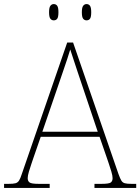

<svg xmlns="http://www.w3.org/2000/svg" viewBox="-24 -923 689 943"><path d="M-4 0V-20H18Q41 -20 52 -23Q63 -26 69.5 -36Q76 -46 83 -68L306 -714H335L558 -68Q566 -46 572 -36Q578 -26 589 -23Q600 -20 623 -20H645V0H440V-20H474Q512 -20 520.5 -27Q529 -34 529 -48Q529 -60 523 -80Q517 -100 510.5 -119Q504 -138 501 -147L465 -251H176L140 -147Q137 -138 130.5 -119Q124 -100 118 -80Q112 -60 112 -48Q112 -34 121 -27Q130 -20 167 -20H220V0ZM184 -276H456L379 -505Q370 -532 359 -564.5Q348 -597 338 -628Q328 -659 321 -680Q317 -665 306.5 -634Q296 -603 285 -570.5Q274 -538 266 -515ZM401 -823Q391 -823 384.5 -831Q378 -839 378 -863Q378 -886 384.5 -894.5Q391 -903 401 -903Q412 -903 418 -894.5Q424 -886 424 -863Q424 -839 418 -831Q412 -823 401 -823ZM240 -823Q230 -823 223.5 -831Q217 -839 217 -863Q217 -886 223.5 -894.5Q230 -903 240 -903Q251 -903 257 -894.5Q263 -886 263 -863Q263 -839 257 -831Q251 -823 240 -823Z"/></svg>

Font: Noto Serif Armenian Thin
Style: Regular
Weight: 250
Version: Version 2.007